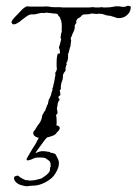

<svg xmlns="http://www.w3.org/2000/svg" viewBox="-20 -468 475 668"><path d="M125 12Q109 12 103 7Q94 2 96 -9Q102 -16 107 -25Q110 -30 113 -34Q116 -38 119 -42Q124 -50 126 -60Q126 -67 130 -72Q132 -76 134 -79Q136 -82 138 -85Q140 -93 141 -94Q142 -95 144 -102Q147 -105 148 -113Q149 -122 152 -125Q152 -125 152.5 -126Q153 -127 154 -129Q155 -131 156 -134Q157 -137 158 -139Q158 -142 159 -145Q160 -148 161 -150L163 -158Q162 -159 162 -159.5Q162 -160 162 -160Q162 -160 162.5 -161Q163 -162 164 -164Q166 -166 165 -168Q165 -170 165.5 -171.5Q166 -173 167 -176Q167 -176 167 -177.5Q167 -179 168 -181Q169 -183 169 -186Q169 -189 170 -191Q171 -194 171 -197Q171 -200 172 -202Q173 -205 173 -208Q171 -214 174 -218Q176 -220 176.5 -223Q177 -226 178 -228Q177 -233 177 -239Q177 -245 177 -252Q177 -270 181 -281Q186 -282 188 -282.5Q190 -283 189 -283Q188 -287 188 -290.5Q188 -294 187 -297Q185 -301 185 -302Q185 -304 186 -307Q187 -310 188 -312L193 -332Q192 -333 192 -334Q192 -335 191 -336Q190 -338 192 -345Q192 -348 192.5 -350Q193 -352 193 -353Q195 -355 195 -359Q194 -365 195 -377Q195 -389 193 -395Q192 -397 192 -398Q192 -399 191 -400Q190 -401 190 -405Q188 -410 183 -413Q183 -418 177 -420Q173 -421 168.5 -421Q164 -421 160 -422L142 -424Q139 -424 137 -423Q134 -422 130 -423H127Q126 -423 123.5 -423Q121 -423 118 -422L105 -419Q103 -418 99.5 -418Q96 -418 94 -418H87Q79 -416 71 -410L55 -398Q51 -394 47 -391.5Q43 -389 39 -387Q33 -382 23 -384Q23 -388 20 -389Q20 -395 26 -402Q30 -407 34 -411Q38 -415 42 -419L59 -437Q68 -444 73 -446Q80 -445 87.5 -445Q95 -445 104 -445H133Q138 -446 142.5 -445.5Q147 -445 150 -445Q154 -444 158.5 -443.5Q163 -443 168 -443Q176 -443 184.5 -443Q193 -443 198 -442H286Q295 -442 299 -443H307Q309 -442 312.5 -442Q316 -442 320 -442Q329 -442 332 -443Q337 -443 340 -442H348Q364 -442 377 -445Q379 -446 382 -446Q385 -446 387 -446Q391 -446 394 -446Q397 -446 401 -445Q404 -444 409 -444Q417 -444 424 -448Q429 -448 430 -447Q431 -446 432.5 -446Q434 -446 435 -445V-442Q435 -437 432 -429Q428 -420 420 -414Q412 -407 402 -406Q399 -405 393 -405Q386 -405 382 -407Q379 -409 373 -410Q367 -412 364 -413Q358 -413 354 -414Q354 -415 348 -415Q347 -416 341 -418L333 -420Q329 -419 328 -420Q327 -420 325.5 -420.5Q324 -421 322 -420Q319 -419 309 -420Q304 -421 301.5 -421Q299 -421 298 -421Q293 -419 288 -418.5Q283 -418 279 -418H276Q266 -418 263 -412Q261 -410 258.5 -408Q256 -406 253 -405Q247 -402 245 -394Q247 -385 245 -387Q244 -388 241 -381Q238 -378 240 -378Q241 -376 240 -375V-372Q240 -368 237 -360Q235 -356 233 -352Q231 -348 230 -343Q228 -339 227 -338Q225 -336 227 -333Q225 -331 227 -329Q229 -327 227 -325Q227 -319 226 -316Q226 -310 225 -307Q224 -305 223 -301.5Q222 -298 221 -293Q220 -288 218.5 -284Q217 -280 216 -278Q217 -278 217 -276Q217 -264 215.5 -259Q214 -254 213 -252Q211 -250 211 -250Q211 -250 211 -249.5Q211 -249 210 -248Q212 -246 213 -246Q207 -235 208 -222L202 -214Q198 -207 199 -202Q199 -198 198.5 -195Q198 -192 197 -189Q196 -186 194.5 -182Q193 -178 192 -171Q191 -161 192 -157Q188 -157 188 -154Q188 -152 188.5 -150Q189 -148 189 -147Q189 -144 190 -141Q190 -136 189 -136Q182 -132 183 -128Q186 -126 186.5 -124Q187 -122 187 -120Q184 -117 183 -114Q182 -111 181 -108Q180 -105 180 -102Q180 -99 179 -95Q177 -91 179 -84Q180 -82 180 -79Q180 -76 180 -74Q178 -72 177 -70L175 -67Q177 -59 177 -50V-44Q177 -41 177 -38Q177 -35 176 -32Q188 -30 188 -22Q188 -18 184 -13.5Q180 -9 176 -5Q172 2 161 5Q151 9 140 11Q136 12 132.5 12Q129 12 125 12ZM74 180Q69 180 63.5 178.5Q58 177 53 176Q45 174 38 168Q31 162 29 155V152Q29 145 34 145Q36 145 38 143.5Q40 142 44 144Q50 150 61 155L70 159H77Q78 160 82 160H88Q96 160 106.5 157.5Q117 155 124 153Q125 152 132 147.5Q139 143 140 142Q146 137 150 132Q154 127 154 122V115Q157 113 156.5 111Q156 109 156 108V102Q156 100 155 98.5Q154 97 154 95Q152 93 151.5 92Q151 91 149 90Q146 87 144 86.5Q142 86 140 84Q139 81 132 81Q129 80 122 80H112Q103 80 96.5 83.5Q90 87 82 89Q80 90 77 90Q70 90 74 82Q80 72 85 63Q90 54 94 48Q102 37 111.5 18Q121 -1 127 -8L138 -7Q143 -7 147 -5Q155 -3 155 -2Q155 1 153.5 1.5Q152 2 150 4Q146 9 142 12Q137 17 132.5 23.5Q128 30 124 35Q123 37 115 47.5Q107 58 103 65Q107 63 114 60.5Q121 58 126 58Q130 58 133.5 58Q137 58 141 59Q145 60 148.5 60Q152 60 156 63Q158 64 161.5 64Q165 64 167 66Q172 66 174.5 71Q177 76 178 78L183 88Q183 88 183 89Q183 90 184 91V93Q184 94 184.5 94.5Q185 95 185 97V102Q185 103 184.5 103.5Q184 104 184 105Q184 105 184.5 106Q185 107 184 108Q184 110 183.5 111Q183 112 183 113L181 119Q179 125 173 135Q167 145 159 152Q143 165 126.5 171.5Q110 178 94 178Q93 178 85.5 178.5Q78 179 74 180Z"/></svg>

Font: Estonia
Style: Regular
Weight: 400
Designer: Robert E. Leuschke
Foundry: Robert E. Leuschke
Version: Version 1.014; ttfautohint (v1.8.3)